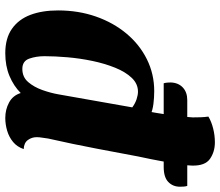

<svg xmlns="http://www.w3.org/2000/svg" viewBox="-72 -722 814 709"><g transform="rotate(90 334.5 -367.0)"><path d="M176 20Q121 20 86 -4.5Q51 -29 34.5 -72.5Q18 -116 18 -175Q18 -250 40.5 -314.5Q63 -379 103.5 -427.5Q144 -476 198.5 -503Q253 -530 316 -530Q340 -530 363.5 -527Q387 -524 404 -516L560 -485Q545 -405 528.5 -318Q512 -231 491 -138Q490 -129 488 -117Q486 -105 486 -96Q486 -78 496.5 -63.5Q507 -49 530 -48Q522 -24 504 -9Q486 6 462.5 13Q439 20 415 20Q384 20 358 6Q332 -8 323 -37Q297 -11 260 4.5Q223 20 176 20ZM234 -43Q264 -43 282.5 -64.5Q301 -86 312 -117Q323 -148 328 -177L376 -449Q361 -460 345.5 -465Q330 -470 318 -470Q289 -470 267 -447Q245 -424 229.5 -385.5Q214 -347 204.5 -301.5Q195 -256 191 -209.5Q187 -163 187 -125Q187 -94 196 -68.5Q205 -43 234 -43ZM558 -474 387 -485Q397 -538 404 -585.5Q411 -633 413 -672Q413 -688 412.5 -702Q412 -716 410 -730Q428 -741 453.5 -747.5Q479 -754 505 -754Q540 -754 566 -736Q592 -718 591 -670Q591 -656 586.5 -627Q582 -598 575 -559Q568 -520 558 -474ZM287 -565Q285 -572 284.5 -579Q284 -586 284 -591Q285 -619 302.5 -635.5Q320 -652 349 -652H666Q668 -646 668.5 -639Q669 -632 669 -625Q669 -599 651.5 -582Q634 -565 596 -565Z"/></g></svg>

Font: Sansita Swashed Light
Style: Bold
Weight: 700
Version: Version 1.003